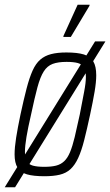

<svg xmlns="http://www.w3.org/2000/svg" viewBox="-42 -741 468 816"><path d="M-22 55 362 -565H406L22 55ZM147 8Q100 8 72.5 0Q45 -8 32.5 -28.5Q20 -49 20 -85Q20 -114 26.5 -155.5Q33 -197 45 -254Q59 -319 71 -365Q83 -411 96.5 -441Q110 -471 129 -487.5Q148 -504 175 -511Q202 -518 240 -518Q287 -518 314.5 -509.5Q342 -501 354.5 -480Q367 -459 367 -421Q367 -392 360 -351Q353 -310 341 -254Q327 -189 315.5 -144Q304 -99 290 -69Q276 -39 257.5 -22Q239 -5 212 1.5Q185 8 147 8ZM146 -32Q176 -32 196 -37Q216 -42 230.5 -55.5Q245 -69 255.5 -94Q266 -119 275.5 -158.5Q285 -198 297 -254Q308 -312 315.5 -350.5Q323 -389 323 -414Q323 -440 315 -454Q307 -468 289 -473Q271 -478 241 -478Q205 -478 182 -469.5Q159 -461 144 -437.5Q129 -414 117 -369.5Q105 -325 90 -254Q77 -198 70.5 -159Q64 -120 64 -95Q64 -69 72 -55.5Q80 -42 98 -37Q116 -32 146 -32ZM227 -584 228 -589 288 -721H339L338 -716L259 -584Z"/></svg>

Font: Saira Condensed ExtraLight
Style: Italic
Weight: 250
Width: 3
Italic angle: -12°
Designer: Hector Gatti with collaboration of the Omnibus-Type team
Foundry: Omnibus-Type
Version: Version 1.101